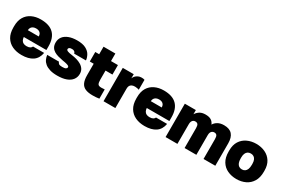

<svg xmlns="http://www.w3.org/2000/svg" viewBox="76 -1639 3872 2642"><g transform="rotate(30 2012.0 -318.0)"><path d="M308 14Q225 14 160.5 -16Q96 -46 59.5 -106.5Q23 -167 23 -258V-278Q23 -367 58 -425.5Q93 -484 155.5 -514Q218 -544 298 -544Q436 -544 504 -475.5Q572 -407 572 -275V-217H213Q215 -186 227 -165.5Q239 -145 259.5 -135.5Q280 -126 308 -126Q343 -126 362.5 -137.5Q382 -149 389 -167H565Q549 -75 483.5 -30.5Q418 14 308 14ZM303 -404Q277 -404 257.5 -395Q238 -386 227 -369.5Q216 -353 214 -326H388Q387 -354 376 -371Q365 -388 346.5 -396Q328 -404 303 -404Z M875 14Q805 14 757 -1Q709 -16 679 -40.5Q649 -65 634 -97.5Q619 -130 615 -165H802Q806 -148 820.5 -136Q835 -124 875 -124Q916 -124 932 -134Q948 -144 948 -161Q948 -170 939.5 -177Q931 -184 907.5 -191Q884 -198 838 -205Q798 -212 760.5 -222.5Q723 -233 693.5 -251Q664 -269 647 -298Q630 -327 630 -372Q630 -424 659 -462.5Q688 -501 743.5 -522.5Q799 -544 875 -544Q962 -544 1013 -517.5Q1064 -491 1087.5 -450Q1111 -409 1115 -365H928Q924 -386 909.5 -396Q895 -406 872 -406Q841 -406 829 -396.5Q817 -387 817 -374Q817 -358 838 -348.5Q859 -339 913 -332Q952 -327 990.5 -316Q1029 -305 1062 -285.5Q1095 -266 1115 -235.5Q1135 -205 1135 -162Q1135 -108 1104.5 -68Q1074 -28 1016.5 -7Q959 14 875 14Z M1433 6Q1363 6 1318 -13Q1273 -32 1251.5 -77Q1230 -122 1230 -200V-379H1168V-530H1230V-650H1418V-530H1528V-379H1418V-236Q1418 -187 1430 -166.5Q1442 -146 1484 -146Q1511 -146 1538 -149V-2Q1514 2 1488 4Q1462 6 1433 6Z M1605 0V-530H1779V-464Q1786 -484 1802.5 -502.5Q1819 -521 1843.5 -532.5Q1868 -544 1898 -544Q1912 -544 1924 -542.5Q1936 -541 1946 -537V-379Q1937 -383 1918.5 -387Q1900 -391 1881 -391Q1849 -391 1829.5 -380.5Q1810 -370 1801.5 -352Q1793 -334 1793 -310V0Z M2262 14Q2179 14 2114.5 -16Q2050 -46 2013.5 -106.5Q1977 -167 1977 -258V-278Q1977 -367 2012 -425.5Q2047 -484 2109.5 -514Q2172 -544 2252 -544Q2390 -544 2458 -475.5Q2526 -407 2526 -275V-217H2167Q2169 -186 2181 -165.5Q2193 -145 2213.5 -135.5Q2234 -126 2262 -126Q2297 -126 2316.5 -137.5Q2336 -149 2343 -167H2519Q2503 -75 2437.5 -30.5Q2372 14 2262 14ZM2257 -404Q2231 -404 2211.5 -395Q2192 -386 2181 -369.5Q2170 -353 2168 -326H2342Q2341 -354 2330 -371Q2319 -388 2300.5 -396Q2282 -404 2257 -404Z M2591 0V-530H2766V-463Q2784 -495 2820 -519.5Q2856 -544 2914 -544Q2972 -544 3004 -523.5Q3036 -503 3052 -464Q3071 -498 3110.5 -521Q3150 -544 3209 -544Q3297 -544 3339 -496Q3381 -448 3381 -355V0H3194V-314Q3194 -356 3181.5 -373.5Q3169 -391 3141 -391Q3123 -391 3109 -382Q3095 -373 3087.5 -356Q3080 -339 3080 -314V0H2893V-314Q2893 -356 2880.5 -373.5Q2868 -391 2839 -391Q2820 -391 2807 -382Q2794 -373 2786.5 -356Q2779 -339 2779 -314V0Z M3722 14Q3644 14 3580 -15.5Q3516 -45 3479 -106Q3442 -167 3442 -260V-280Q3442 -367 3479 -425.5Q3516 -484 3580 -514Q3644 -544 3722 -544Q3800 -544 3863.5 -514Q3927 -484 3964 -425.5Q4001 -367 4001 -280V-260Q4001 -170 3964 -108.5Q3927 -47 3863.5 -16.5Q3800 14 3722 14ZM3722 -139Q3749 -139 3769 -152.5Q3789 -166 3799.5 -193Q3810 -220 3810 -260V-280Q3810 -315 3799.5 -340Q3789 -365 3769 -378Q3749 -391 3722 -391Q3693 -391 3673.5 -378Q3654 -365 3643.5 -340Q3633 -315 3633 -280V-260Q3633 -220 3643.5 -193Q3654 -166 3673.5 -152.5Q3693 -139 3722 -139Z"/></g></svg>

Font: Golos Text ExtraBold
Style: Regular
Weight: 800
Designer: A.Korolkova, Vitaly Kuzmin
Foundry: ParaType Ltd
Version: Version 2.004